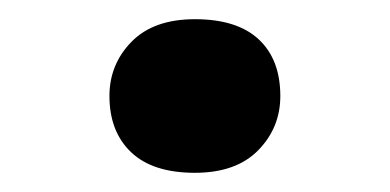

<svg xmlns="http://www.w3.org/2000/svg" viewBox="-20 -169 406 200"><path d="M183 11Q139 11 116.5 -10.5Q94 -32 94 -69Q94 -102 117 -125.5Q140 -149 183 -149Q227 -149 249.5 -128Q272 -107 272 -69Q272 -36 249 -12.5Q226 11 183 11Z"/></svg>

Font: Lexend Exa Medium
Style: Regular
Weight: 500
Designer: Bonnie Shaver-Troup, Thomas Jockin
Foundry: Lexend
Version: Version 1.007